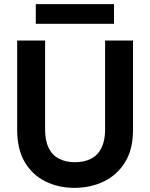

<svg xmlns="http://www.w3.org/2000/svg" viewBox="-20 -896 725 928"><path d="M340 12Q263 12 200 -19Q137 -50 100 -112Q63 -174 63 -270V-700H198V-269Q198 -217 215 -181.5Q232 -146 265 -129Q298 -112 342 -112Q388 -112 420.5 -129Q453 -146 470.5 -181.5Q488 -217 488 -269V-700H623V-270Q623 -174 584.5 -112Q546 -50 482 -19Q418 12 340 12ZM153 -781V-876H531V-781Z"/></svg>

Font: DM Sans 24pt
Style: Bold
Weight: 700
Designer: Colophon Foundry, Jonny Pinhorn
Foundry: Colophon Foundry
Version: Version 4.004;gftools[0.9.30]